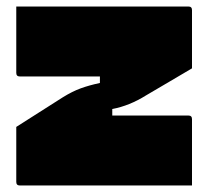

<svg xmlns="http://www.w3.org/2000/svg" viewBox="-20 -570 640 590"><path d="M30 -550H559Q570 -550 570 -539V-360Q536 -340 500.5 -319Q465 -298 429 -277Q378 -245 325 -235V-215H559Q570 -215 570 -204V0H41Q30 0 30 -11V-180Q66 -203 101.5 -225.5Q137 -248 173 -271Q202 -289 228 -298.5Q254 -308 287 -315V-335H41Q30 -335 30 -346Z"/></svg>

Font: Recursive Mn Lnr St XBk
Style: Regular
Weight: 1000
Monospace: yes
Version: Version 1.079;hotconv 1.0.112;makeotfexe 2.5.65598; ttfautoh